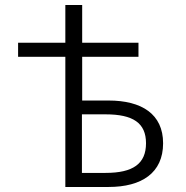

<svg xmlns="http://www.w3.org/2000/svg" viewBox="-20 -744 740 764"><path d="M240 -518V0H412C544 0 629 -56 629 -174C629 -290 544 -344 412 -344H307V-518H531V-574H307V-724H240V-574H52V-518ZM400 -56H306V-289H400C509 -289 561 -255 561 -174C561 -92 509 -56 400 -56Z"/></svg>

Font: Kawkab Mono Light
Style: Regular
Weight: 300
Monospace: yes
Designer: Abdullah Arif
Foundry: Abdullah Arif
Version: Version 1.000;PS 000.500;hotconv 1.0.88;makeotf.lib2.5.64775